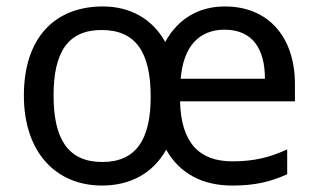

<svg xmlns="http://www.w3.org/2000/svg" viewBox="-20 -565 986 595"><path d="M677 -545C595 -545 531 -506 492 -435C452 -507 383 -545 299 -545C147 -545 54 -445 54 -269C54 -90 156 10 296 10C384 10 454 -28 495 -101C537 -27 608 10 699 10C770 10 816 -1 870 -25V-102C817 -78 770 -65 700 -65C597 -65 541 -123 538 -251H894V-304C894 -450 812 -545 677 -545ZM676 -473C763 -473 801 -413 801 -321H540C548 -420 596 -473 676 -473ZM295 -472C400 -472 447 -404 447 -265C447 -132 401 -63 297 -63C191 -63 146 -134 146 -269C146 -403 190 -472 295 -472Z"/></svg>

Font: Noto Sans Bhaiksuki
Style: Regular
Weight: 400
Designer: Monotype Design Team
Foundry: Monotype Imaging Inc.
Version: Version 2.002